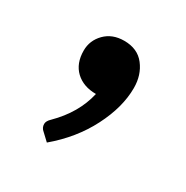

<svg xmlns="http://www.w3.org/2000/svg" viewBox="-77 -191 383 395"><g transform="rotate(30 114.5 6.5)"><path d="M80 137 63.5 121.5Q56 115.5 56 106.5Q56 99.5 64 92Q106 50.5 117.5 0Q87.5 0 69.2 -17.2Q51 -34.5 51 -65Q51 -89 68.2 -106.5Q85.5 -124 113.5 -124Q145.5 -124 162.2 -102.2Q179 -80.5 179 -49.5Q179 -4 153.2 46.5Q127.5 97 80 137Z"/></g></svg>

Font: Verano Sans Medium
Style: Regular
Weight: 500
Designer: Lukasz Dziedzic with Adam Twardoch and Botio Nikoltchev
Foundry: tyPoland Lukasz Dziedzic
Version: Version 3.001;December 28, 2019;FontCreator 12.0.0.2547 64-b